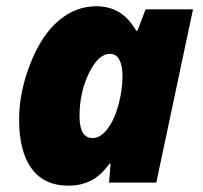

<svg xmlns="http://www.w3.org/2000/svg" viewBox="-20 -583 647 613"><path d="M275.9 -142.1Q300.3 -142.1 322.5 -170.7Q344.7 -199.2 357.9 -247.1Q371.1 -294.9 371.1 -340.8Q371.1 -372.6 361.3 -391.8Q351.6 -411.1 331.1 -411.1Q293.9 -411.1 263.9 -349.4Q233.9 -287.6 233.9 -211.9Q233.9 -142.1 275.9 -142.1ZM479 0H328.1L333 -60.1H329.1Q301.8 -22 270 -6.1Q238.3 9.8 198.2 9.8Q121.1 9.8 81.1 -44.7Q41 -99.1 41 -201.2Q41 -288.6 76.7 -379.4Q112.3 -470.2 166.7 -516.6Q221.2 -563 287.1 -563Q328.1 -563 359.4 -544.7Q390.6 -526.4 415 -484.9H418.9L444.8 -553.2H596.2Z"/></svg>

Font: Open Sans Extrabold
Style: Italic
Weight: 800
Italic angle: -12°
Foundry: Ascender Corporation
Version: Version 1.10